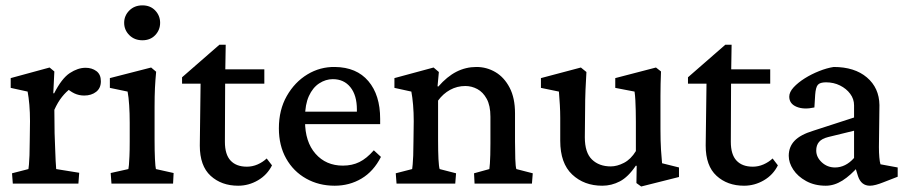

<svg xmlns="http://www.w3.org/2000/svg" viewBox="-20 -678 3351 709"><path d="M27.3 0 24.4 -38.1 85 -53.7Q85.9 -57.6 86.9 -70.3Q87.9 -83 88.9 -104.5Q89.8 -126 89.8 -155.3L90.8 -230.5Q90.8 -262.7 88.4 -291Q85.9 -319.3 82 -339.8L19.5 -353.5V-389.6L163.1 -428.7L180.7 -414.1L176.8 -334L179.7 -333Q208 -388.7 237.8 -408.2Q267.6 -427.7 295.9 -427.7Q319.3 -427.7 335.9 -415.5Q352.5 -403.3 352.5 -377.9Q352.5 -352.5 335 -338.9Q317.4 -325.2 291 -325.2Q271.5 -325.2 254.9 -333Q238.3 -340.8 221.7 -356.4L241.2 -351.6Q224.6 -339.8 209 -320.3Q193.4 -300.8 180.7 -272.5L181.6 -186.5Q182.6 -158.2 183.6 -131.3Q184.6 -104.5 185.5 -84Q186.5 -63.5 187.5 -53.7L272.5 -40L269.5 0Z M391.6 0 388.7 -39.1 454.1 -53.7Q455.1 -57.6 456.1 -68.8Q457 -80.1 458 -101.1Q459 -122.1 459 -155.3V-224.6Q459 -259.8 457 -289.6Q455.1 -319.3 451.2 -339.8L385.7 -353.5V-389.6L538.1 -428.7L556.6 -413.1Q553.7 -382.8 552.2 -353Q550.8 -323.2 550.8 -284.2V-161.1Q550.8 -120.1 552.2 -90.8Q553.7 -61.5 555.7 -53.7L621.1 -39.1L619.1 0ZM505.9 -529.3Q476.6 -529.3 457.5 -548.3Q438.5 -567.4 438.5 -593.8Q438.5 -620.1 457.5 -639.2Q476.6 -658.2 505.9 -658.2Q535.2 -658.2 553.2 -639.2Q571.3 -620.1 571.3 -593.8Q571.3 -567.4 553.2 -548.3Q535.2 -529.3 505.9 -529.3Z M984.4 -67.4Q966.8 -32.2 932.6 -12.2Q898.4 7.8 859.4 7.8Q797.9 7.8 757.8 -28.8Q717.8 -65.4 717.8 -140.6L720.7 -369.1H652.3V-392.6L790 -512.7H813.5L811.5 -392.6L810.5 -154.3Q810.5 -107.4 831.5 -85Q852.5 -62.5 891.6 -62.5Q912.1 -62.5 931.2 -70.8Q950.2 -79.1 964.8 -92.8ZM769.5 -369.1V-421.9H956.1V-369.1Z M1215.8 7.8Q1157.2 7.8 1110.4 -18.6Q1063.5 -44.9 1036.6 -92.8Q1009.8 -140.6 1009.8 -204.1Q1009.8 -272.5 1039.1 -323.7Q1068.4 -375 1115.2 -403.3Q1162.1 -431.6 1216.8 -430.7Q1296.9 -429.7 1340.3 -378.4Q1383.8 -327.1 1383.8 -239.3V-219.7H1089.8V-265.6H1310.5L1297.9 -249V-273.4Q1297.9 -326.2 1273.9 -356Q1250 -385.7 1209 -385.7Q1182.6 -385.7 1158.7 -370.1Q1134.8 -354.5 1120.6 -323.2Q1106.4 -292 1106.4 -245.1V-230.5Q1106.4 -154.3 1145 -110.4Q1183.6 -66.4 1246.1 -66.4Q1280.3 -66.4 1307.1 -79.6Q1334 -92.8 1360.4 -123L1386.7 -98.6Q1359.4 -44.9 1314.9 -18.6Q1270.5 7.8 1215.8 7.8Z M1444.3 0 1441.4 -38.1 1502 -53.7Q1502.9 -58.6 1503.9 -70.8Q1504.9 -83 1505.9 -103.5Q1506.8 -124 1506.8 -155.3L1507.8 -230.5Q1507.8 -261.7 1505.4 -290.5Q1502.9 -319.3 1499 -339.8L1436.5 -353.5V-389.6L1581.1 -428.7L1600.6 -412.1L1595.7 -359.4L1598.6 -358.4Q1630.9 -395.5 1665.5 -413.1Q1700.2 -430.7 1739.3 -430.7Q1777.3 -430.7 1809.6 -411.6Q1841.8 -392.6 1861.8 -354.5Q1881.8 -316.4 1881.8 -259.8V-154.3Q1881.8 -120.1 1882.8 -91.3Q1883.8 -62.5 1886.7 -53.7L1947.3 -38.1L1944.3 0H1732.4L1730.5 -38.1L1787.1 -53.7Q1788.1 -61.5 1789.1 -74.7Q1790 -87.9 1790.5 -106.4Q1791 -125 1791 -149.4V-247.1Q1791 -288.1 1777.3 -313Q1763.7 -337.9 1742.7 -349.1Q1721.7 -360.4 1698.2 -360.4Q1668 -360.4 1642.1 -346.2Q1616.2 -332 1597.7 -306.6V-161.1Q1597.7 -119.1 1599.1 -90.8Q1600.6 -62.5 1603.5 -53.7L1664.1 -38.1L1661.1 0Z M2424.8 -75.2 2487.3 -59.6V-24.4L2347.7 10.7L2330.1 -2L2331.1 -65.4L2328.1 -66.4Q2299.8 -24.4 2269 -8.3Q2238.3 7.8 2204.1 7.8Q2136.7 7.8 2092.8 -33.7Q2048.8 -75.2 2048.8 -158.2V-242.2Q2048.8 -265.6 2047.4 -290Q2045.9 -314.5 2043.9 -339.8L1977.5 -353.5V-389.6L2125 -428.7L2145.5 -412.1Q2143.6 -382.8 2142.1 -346.2Q2140.6 -309.6 2140.6 -270.5L2139.6 -170.9Q2139.6 -114.3 2166 -88.9Q2192.4 -63.5 2235.4 -63.5Q2258.8 -63.5 2284.2 -76.7Q2309.6 -89.8 2328.1 -120.1V-228.5Q2328.1 -250 2327.6 -270Q2327.1 -290 2326.2 -308.1Q2325.2 -326.2 2323.2 -339.8L2252 -353.5V-389.6L2402.3 -428.7L2420.9 -414.1Q2419.9 -389.6 2419.4 -368.2Q2418.9 -346.7 2418.9 -323.7Q2418.9 -300.8 2418.9 -273.4V-201.2Q2418.9 -157.2 2420.9 -125Q2422.9 -92.8 2424.8 -75.2Z M2852.5 -67.4Q2835 -32.2 2800.8 -12.2Q2766.6 7.8 2727.5 7.8Q2666 7.8 2626 -28.8Q2585.9 -65.4 2585.9 -140.6L2588.9 -369.1H2520.5V-392.6L2658.2 -512.7H2681.6L2679.7 -392.6L2678.7 -154.3Q2678.7 -107.4 2699.7 -85Q2720.7 -62.5 2759.8 -62.5Q2780.3 -62.5 2799.3 -70.8Q2818.4 -79.1 2833 -92.8ZM2637.7 -369.1V-421.9H2824.2V-369.1Z M3029.3 7.8Q2988.3 7.8 2957 -9.3Q2925.8 -26.4 2909.2 -51.8Q2892.6 -77.1 2892.6 -102.5Q2892.6 -135.7 2914.1 -158.2Q2935.5 -180.7 2983.4 -195.3L3133.8 -244.1V-289.1Q3133.8 -312.5 3119.6 -331.5Q3105.5 -350.6 3082 -362.3Q3058.6 -374 3030.3 -374Q3007.8 -374 3000 -364.7Q2992.2 -355.5 2990.2 -328.1L2987.3 -281.2Q2948.2 -272.5 2921.4 -283.7Q2894.5 -294.9 2894.5 -321.3Q2894.5 -337.9 2910.6 -355.5Q2926.8 -373 2951.7 -388.7Q2976.6 -404.3 3004.9 -415.5Q3033.2 -426.8 3058.6 -430.7Q3135.7 -430.7 3181.2 -392.1Q3226.6 -353.5 3227.5 -290L3225.6 -134.8Q3225.6 -114.3 3227.1 -97.2Q3228.5 -80.1 3231.4 -71.3L3294.9 -59.6V-25.4L3242.2 -4.9Q3227.5 1 3214.8 4.4Q3202.1 7.8 3192.4 7.8Q3160.2 7.8 3148.4 -27.3L3135.7 -68.4L3152.3 -66.4Q3121.1 -30.3 3090.8 -11.2Q3060.5 7.8 3029.3 7.8ZM3063.5 -59.6Q3083 -59.6 3100.6 -68.4Q3118.2 -77.1 3133.8 -94.7V-195.3L3038.1 -171.9Q3014.6 -166 3004.4 -153.8Q2994.1 -141.6 2994.1 -122.1Q2994.1 -97.7 3014.6 -78.6Q3035.2 -59.6 3063.5 -59.6Z"/></svg>

Font: Crimson Pro Medium
Style: Regular
Weight: 500
Designer: Jacques Le Bailly
Foundry: Baron von Fonthausen
Version: Version 1.003